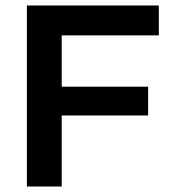

<svg xmlns="http://www.w3.org/2000/svg" viewBox="-20 -680 627 700"><path d="M78 0V-660H559V-551H205V-364H520V-259H205V0Z"/></svg>

Font: Bricolage Grotesque 12pt SemiBold
Style: Regular
Weight: 600
Designer: Mathieu Triay
Foundry: Atelier Triay
Version: Version 1.001; ttfautohint (v1.8.4.7-5d5b);gftools[0.9.33.de